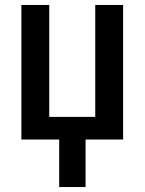

<svg xmlns="http://www.w3.org/2000/svg" viewBox="-20 -561 582 772"><path d="M66 0V-541H178V-91H363V-541H475V0H324V191H218V0Z"/></svg>

Font: Noto Sans Display Medium Narrow
Style: Regular
Weight: 500
Width: 4
Designer: Monotype Design team
Foundry: Monotype Imaging Inc.
Version: Version 1.000